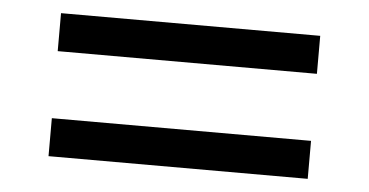

<svg xmlns="http://www.w3.org/2000/svg" viewBox="-34 -504 822 428"><g transform="rotate(5 377.0 -290.0)"><path d="M87 -365V-450H667V-365ZM87 -130V-215H667V-130Z"/></g></svg>

Font: M PLUS 1p Medium
Style: Regular
Weight: 500
Version: Version 1.062